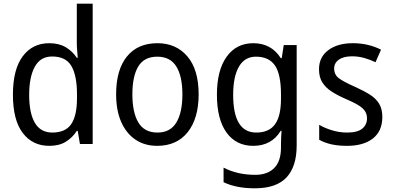

<svg xmlns="http://www.w3.org/2000/svg" viewBox="-20 -780 2132 1040"><path d="M247 10Q156 10 103 -60Q50 -130 50 -267Q50 -404 103 -475Q156 -546 247 -546Q300 -546 336.5 -524Q373 -502 396 -467H401Q400 -484 398 -506.5Q396 -529 396 -545V-760H482V0H413L401 -71H396Q373 -35 337 -12.5Q301 10 247 10ZM263 -62Q335 -62 366 -108Q397 -154 397 -248V-269Q397 -370 367 -422Q337 -474 262 -474Q199 -474 168.5 -418.5Q138 -363 138 -266Q138 -167 169 -114.5Q200 -62 263 -62Z M1056 -269Q1056 -139 997 -64.5Q938 10 831 10Q764 10 714 -23.5Q664 -57 636.5 -119.5Q609 -182 609 -269Q609 -402 667.5 -474Q726 -546 833 -546Q934 -546 995 -474.5Q1056 -403 1056 -269ZM697 -269Q697 -171 729.5 -116.5Q762 -62 833 -62Q902 -62 935 -116Q968 -170 968 -269Q968 -367 935 -420Q902 -473 832 -473Q761 -473 729 -420Q697 -367 697 -269Z M1352 -546Q1399 -546 1436.5 -526.5Q1474 -507 1501 -465H1506L1517 -536H1587V8Q1587 122 1532 181Q1477 240 1360 240Q1260 240 1191 207V128Q1266 167 1363 167Q1429 167 1465.5 130Q1502 93 1502 19V0Q1502 -14 1503 -36Q1504 -58 1505 -72H1501Q1451 10 1352 10Q1259 10 1207 -62Q1155 -134 1155 -267Q1155 -399 1207.5 -472.5Q1260 -546 1352 -546ZM1366 -473Q1306 -473 1274.5 -419.5Q1243 -366 1243 -266Q1243 -62 1368 -62Q1437 -62 1469.5 -106.5Q1502 -151 1502 -246V-268Q1502 -377 1469.5 -425Q1437 -473 1366 -473Z M2051 -147Q2051 -70 2000 -30Q1949 10 1860 10Q1811 10 1774 1.5Q1737 -7 1709 -23V-104Q1737 -87 1777.5 -74.5Q1818 -62 1860 -62Q1916 -62 1942 -83Q1968 -104 1968 -140Q1968 -171 1944.5 -193Q1921 -215 1855 -243Q1809 -263 1776.5 -284Q1744 -305 1726 -333.5Q1708 -362 1708 -405Q1708 -471 1758.5 -508.5Q1809 -546 1891 -546Q1934 -546 1972 -537Q2010 -528 2044 -511L2014 -443Q1985 -457 1953 -466Q1921 -475 1887 -475Q1841 -475 1815.5 -457Q1790 -439 1790 -409Q1790 -375 1816.5 -355.5Q1843 -336 1909 -307Q1953 -287 1985 -266.5Q2017 -246 2034 -217.5Q2051 -189 2051 -147Z"/></svg>

Font: Noto Sans Telugu SemiCondensed
Style: Regular
Weight: 400
Width: 4
Designer: Jelle Bosma - Monotype Design Team
Foundry: Monotype Imaging Inc.
Version: Version 2.005; ttfautohint (v1.8.4.7-5d5b)